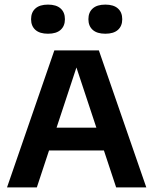

<svg xmlns="http://www.w3.org/2000/svg" viewBox="-20 -814 666 834"><path d="M10.5 0 216 -595H409.5L615.5 0H484.5L305 -542H319L140 0ZM150 -160.5 178.5 -259.5H446.5L475 -160.5ZM437.5 -667.5Q401.5 -667.5 382.8 -684.2Q364 -701 364 -730.5Q364 -760.5 382.8 -777.2Q401.5 -794 437.5 -794Q473.5 -794 492.2 -777.2Q511 -760.5 511 -730.5Q511 -701 492.2 -684.2Q473.5 -667.5 437.5 -667.5ZM188.5 -667.5Q152.5 -667.5 133.8 -684.2Q115 -701 115 -730.5Q115 -760.5 133.8 -777.2Q152.5 -794 188.5 -794Q224.5 -794 243.2 -777.2Q262 -760.5 262 -730.5Q262 -701 243.2 -684.2Q224.5 -667.5 188.5 -667.5Z"/></svg>

Font: Encode Sans SC SemiBold
Style: Regular
Weight: 600
Version: Version 3.002